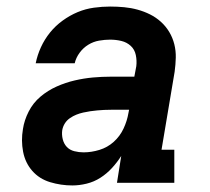

<svg xmlns="http://www.w3.org/2000/svg" viewBox="-20 -558 640 586"><path d="M201 8Q166 8 133 -2Q100 -12 78.5 -36.5Q57 -61 50.5 -95Q44 -129 50 -164Q54 -191 67.5 -217.5Q81 -244 103.5 -263Q126 -282 153 -294Q180 -306 208 -312.5Q236 -319 263.5 -321.5Q291 -324 319 -324H390L396 -356Q398 -373 394.5 -390Q391 -407 379 -418Q367 -429 350.5 -433Q334 -437 316 -437Q300 -437 282.5 -434Q265 -431 249.5 -421.5Q234 -412 223 -397Q212 -382 208 -365H89Q94 -390 105 -414Q116 -438 132.5 -458.5Q149 -479 171 -495Q193 -511 217 -521Q241 -531 266.5 -534.5Q292 -538 316 -538Q338 -538 359 -536Q380 -534 400 -528.5Q420 -523 438 -514Q456 -505 471 -491.5Q486 -478 496.5 -460.5Q507 -443 512 -423Q517 -403 516.5 -382Q516 -361 513 -339L473 -101H512V0H337L350 -82Q338 -63 322 -45.5Q306 -28 286.5 -15.5Q267 -3 244.5 2.5Q222 8 201 8ZM235 -93Q259 -93 283.5 -100.5Q308 -108 327 -125Q346 -142 357 -165.5Q368 -189 372 -213L374 -223H319Q308 -223 297.5 -222.5Q287 -222 276.5 -221Q266 -220 255.5 -218.5Q245 -217 234 -214.5Q223 -212 213 -208Q203 -204 193.5 -197.5Q184 -191 178 -181.5Q172 -172 170 -161Q168 -147 171.5 -133Q175 -119 184 -109.5Q193 -100 207 -96.5Q221 -93 235 -93Z"/></svg>

Font: Iosevka Slab Extended Oblique
Style: Bold
Weight: 700
Width: 7
Italic angle: -9°
Monospace: yes
Designer: Belleve Invis
Foundry: Belleve Invis
Version: Version 11.1.1; ttfautohint (v1.8.3)